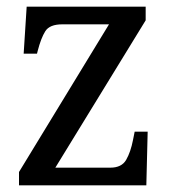

<svg xmlns="http://www.w3.org/2000/svg" viewBox="-20 -556 513 576"><path d="M37 0V-40L307 -483H167Q129 -483 116 -462.5Q103 -442 93 -403L91 -395H51L60 -536H417V-495L146 -53H311Q345 -53 358.5 -76.5Q372 -100 379 -136L384 -161H423L419 0Z"/></svg>

Font: Noto Serif Myanmar SemiCondensed
Style: Regular
Weight: 400
Width: 4
Designer: Ben Mitchell and the Monotype Design Team
Foundry: Monotype Imaging Inc.
Version: Version 2.106; ttfautohint (v1.8.4.7-5d5b)